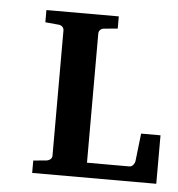

<svg xmlns="http://www.w3.org/2000/svg" viewBox="-40 -482 483 520"><g transform="rotate(5 201.5 -222.5)"><path d="M403.3 -1H65.9V-34.7L102.5 -38.1Q108.4 -39.1 112.5 -42.7Q116.7 -46.4 116.7 -52.7V-392.6Q116.7 -398.9 112.5 -402.8Q108.4 -406.7 102.5 -407.2L65.9 -410.6V-443.8H262.7V-410.6L225.6 -407.2Q219.7 -406.7 215.6 -402.8Q211.4 -398.9 211.4 -392.6V-41.5H326.2Q333 -41.5 337.2 -47.1Q341.3 -52.7 341.8 -56.6L350.6 -132.8H403.3Z"/></g></svg>

Font: MANDARAM
Style: Book
Weight: 400
Designer: CLT@C-DIT
Version: Version 1.28